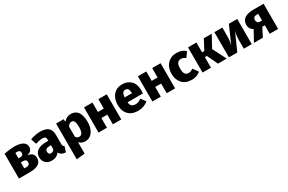

<svg xmlns="http://www.w3.org/2000/svg" viewBox="153 -1924 5284 3521"><g transform="rotate(-30 2795.5 -163.5)"><path d="M287 0H51V-527Q184 -551 272 -551Q378 -551 442 -516Q506 -481 506 -407Q506 -363 478 -333.5Q450 -304 393 -293Q529 -277 529 -161Q529 -104 498 -68.5Q467 -33 412.5 -16.5Q358 0 287 0ZM272 -326Q299 -326 315.5 -340Q332 -354 332 -384Q332 -441 268 -441Q245 -441 229 -439V-326ZM280 -113Q347 -113 347 -178Q347 -239 281 -239H229V-113Z M740 18Q661 18 613.5 -29Q566 -76 566 -149Q566 -237 631 -284Q696 -331 819 -331H865Q865 -383 852 -403Q839 -423 782 -423Q733 -423 643 -395L604 -510Q655 -530 709.5 -540.5Q764 -551 809 -551Q931 -551 985 -502.5Q1039 -454 1039 -358V-164Q1039 -134 1047 -120Q1055 -106 1073 -100L1037 15Q940 12 900 -60Q847 18 740 18ZM794 -107Q839 -107 865 -149V-236H835Q741 -236 741 -169Q741 -139 755 -123Q769 -107 794 -107Z M1145 224V-533H1303L1311 -476Q1372 -551 1463 -551Q1533 -551 1577 -516Q1621 -481 1641.5 -417Q1662 -353 1662 -268Q1662 -188 1636.5 -123Q1611 -58 1564 -20Q1517 18 1450 18Q1371 18 1323 -37V206ZM1393 -110Q1479 -110 1479 -266Q1479 -353 1460.5 -387.5Q1442 -422 1404 -422Q1356 -422 1323 -366V-153Q1348 -110 1393 -110Z M2218 0H2040V-205H1915V0H1737V-533H1915V-334H2040V-533H2218Z M2571 18Q2476 18 2414.5 -18.5Q2353 -55 2323.5 -118.5Q2294 -182 2294 -264Q2294 -340 2322 -405.5Q2350 -471 2407 -511Q2464 -551 2551 -551Q2663 -551 2733.5 -481.5Q2804 -412 2804 -275L2801 -215H2475Q2482 -109 2588 -109Q2647 -109 2712 -156L2784 -58Q2694 18 2571 18ZM2629 -319V-325Q2628 -378 2611 -407Q2594 -436 2554 -436Q2516 -436 2497 -408.5Q2478 -381 2474 -319Z M3358 0H3180V-205H3055V0H2877V-533H3055V-334H3180V-533H3358Z M3707 18Q3577 18 3505.5 -60.5Q3434 -139 3434 -262Q3434 -393 3508.5 -472Q3583 -551 3702 -551Q3817 -551 3890 -483L3815 -379Q3769 -416 3718 -416Q3619 -416 3619 -272Q3619 -187 3643 -153.5Q3667 -120 3716 -120Q3740 -120 3761.5 -128Q3783 -136 3813 -155L3890 -46Q3813 18 3707 18Z M4451 0H4266L4160 -224H4117V0H3939V-533H4117V-326H4165L4273 -533H4441L4306 -285Z M4981 0H4813V-175Q4813 -277 4838 -365L4674 0H4497V-533H4666V-355Q4666 -252 4642 -165L4804 -533H4981Z M5539 0H5361V-180H5308L5216 0H5027L5149 -222Q5113 -241 5091.5 -274.5Q5070 -308 5070 -355Q5070 -445 5137 -489Q5204 -533 5328 -533H5539ZM5361 -281V-422H5327Q5287 -422 5269 -403Q5251 -384 5251 -354Q5251 -320 5269 -300.5Q5287 -281 5324 -281Z"/></g></svg>

Font: Trujillo ExtraBold
Style: Regular
Weight: 800
Designer: Fira Sans original fonts by bBox Type GmbH, Carrois Corporate GbR, & Edenspiekermann AG / Changes by Cristiano Sobral
Foundry: Fira Sans original fonts by bBox Type GmbH, Carrois Corporate GbR, & Edenspiekermann AG / Changes by Cristiano Sobral
Version: Version 4.301;July 28, 2020;FontCreator 13.0.0.2655 64-bit